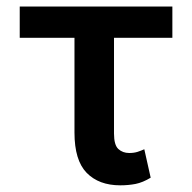

<svg xmlns="http://www.w3.org/2000/svg" viewBox="-20 -548 578 578"><path d="M498.9 -528.4V-434.3H323.2V-146Q323.2 -111.5 336.3 -99.4Q349.4 -87.4 369 -87.4Q383.2 -87.4 394.2 -90.9Q405.2 -94.5 414.4 -98.7L433.6 -13.1Q409.8 1.4 388.1 5.7Q366.5 9.9 342 9.9Q277.7 9.9 240.9 -27.7Q204.2 -65.3 204.2 -148.8V-434.3H39.4V-528.4Z"/></svg>

Font: Interface Medium
Style: Regular
Weight: 500
Designer: Rasmus Andersson
Foundry: rsms
Version: Version 1.8